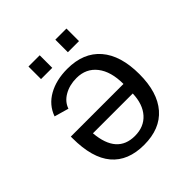

<svg xmlns="http://www.w3.org/2000/svg" viewBox="-186 -824 972 972"><g transform="rotate(-45 300.0 -337.5)"><path d="M441.9 -282.7Q441.9 -371.6 402.6 -421.9Q363.3 -472.2 294.9 -472.2Q244.6 -472.2 206.8 -450.4Q168.9 -428.7 156.2 -391.1L79.1 -413.1Q100.6 -473.6 158 -505.9Q215.3 -538.1 294.9 -538.1Q410.2 -538.1 472.2 -466.3Q534.2 -394.5 534.2 -260.7Q534.2 -130.4 473.4 -60.3Q412.6 9.8 297.9 9.8Q183.1 9.8 124 -60.1Q64.9 -129.9 64.9 -271V-282.7ZM296.9 -55.2Q362.3 -55.2 400.4 -97.9Q438.5 -140.6 440.9 -215.3H155.8Q169.4 -55.2 296.9 -55.2ZM356.4 -595.2V-685.1H436V-595.2ZM164.1 -595.2V-685.1H244.6V-595.2Z"/></g></svg>

Font: Cousine
Style: Regular
Weight: 400
Monospace: yes
Designer: Steve Matteson
Foundry: Ascender Corporation
Version: Version 1.20